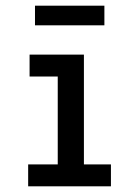

<svg xmlns="http://www.w3.org/2000/svg" viewBox="-20 -655 490 675"><path d="M79 0V-77H183V-386H84V-463H275V-77H370V0ZM103 -566V-635H347V-566Z"/></svg>

Font: Inconsolata SemiCondensed SemiBold
Style: Regular
Weight: 600
Width: 4
Monospace: yes
Designer: Raph Levien, Cyreal, Brenton Simpson
Foundry: Raph Levien, Cyreal, Google
Version: Version 3.001; ttfautohint (v1.8.2.53-6de2)